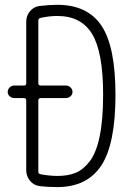

<svg xmlns="http://www.w3.org/2000/svg" viewBox="-20 -760 540 790"><path d="M137.7 -346.7V-52.7Q137.7 -44.9 147.5 -43Q184.6 -36.1 215.8 -36.1Q259.8 -36.1 291 -48.8Q322.3 -61.5 349.1 -96.2Q376 -130.9 390.1 -199.2Q404.3 -267.6 404.3 -370.1Q404.3 -544.9 359.4 -619.6Q314.5 -694.3 215.8 -694.3Q183.6 -694.3 147.5 -686.5Q138.7 -684.6 137.7 -676.8V-417Q137.7 -408.2 147.5 -408.2H251Q261.7 -408.2 270 -400.4Q278.3 -392.6 278.3 -381.8Q278.3 -371.1 270 -363.8Q261.7 -356.4 251 -356.4H147.5Q137.7 -355.5 137.7 -346.7ZM39.1 -356.4Q28.3 -356.4 20 -363.8Q11.7 -371.1 11.7 -381.8Q11.7 -392.6 20 -400.4Q28.3 -408.2 39.1 -408.2H79.1Q87.9 -408.2 87.9 -417V-669.9Q87.9 -695.3 103.5 -713.9Q119.1 -732.4 142.6 -735.4Q184.6 -740.2 215.8 -740.2Q339.8 -740.2 397.5 -654.3Q455.1 -568.4 455.1 -370.1Q455.1 -167 396.5 -78.6Q337.9 9.8 215.8 9.8Q175.8 9.8 143.6 5.9Q119.1 2.9 103.5 -16.1Q87.9 -35.2 87.9 -59.6V-346.7Q87.9 -355.5 79.1 -356.4Z"/></svg>

Font: Rounded Mgen+ 1m light
Style: Regular
Weight: 200
Designer: [Source Han Sans]
Ryoko NISHIZUKA  (kana & ideographs); Paul D. Hunt (Latin, Greek & Cyrillic); Wenlong ZHANG  (bopomofo
Version: Version 1.059.20150602